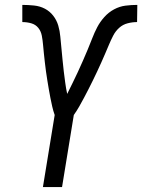

<svg xmlns="http://www.w3.org/2000/svg" viewBox="-20 -763 580 783"><path d="M155 0 203 -294Q197 -311 193 -328.5Q189 -346 185.5 -364Q182 -382 179 -399.5Q176 -417 173 -435.5Q170 -454 167.5 -472Q165 -490 163 -508Q161 -526 159 -544.5Q157 -563 155.5 -581Q154 -599 150.5 -617.5Q147 -636 136 -649.5Q125 -663 107.5 -668Q90 -673 71 -673V-743Q95 -743 119 -740.5Q143 -738 163 -727.5Q183 -717 197 -699Q211 -681 217.5 -659Q224 -637 226 -613.5Q228 -590 230.5 -566.5Q233 -543 235 -519.5Q237 -496 240 -472.5Q243 -449 246 -426Q249 -403 254 -380Q265 -402 276 -424.5Q287 -447 297.5 -469.5Q308 -492 318 -515Q328 -538 337.5 -560.5Q347 -583 356 -606.5Q365 -630 376.5 -652Q388 -674 405.5 -693.5Q423 -713 445.5 -725Q468 -737 492 -740Q516 -743 540 -743L539 -673Q520 -673 500.5 -668Q481 -663 466 -649.5Q451 -636 441.5 -617.5Q432 -599 424.5 -581Q417 -563 409 -544.5Q401 -526 393 -508Q385 -490 376.5 -472Q368 -454 359 -435.5Q350 -417 341 -399.5Q332 -382 322.5 -364Q313 -346 303 -328.5Q293 -311 281 -294L233 0Z"/></svg>

Font: Iosevka
Style: Italic
Weight: 400
Italic angle: -9°
Monospace: yes
Designer: Belleve Invis
Foundry: Belleve Invis
Version: Version 32.5.0; ttfautohint (v1.8.4)